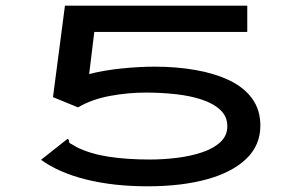

<svg xmlns="http://www.w3.org/2000/svg" viewBox="-20 -643 1040 674"><path d="M498 11Q378 11 282 -13Q186 -37 124 -82L210 -150L218 -156L222 -151Q221 -142 227.5 -139Q234 -136 248 -127Q296 -103 360.5 -93Q425 -83 506 -83Q554 -83 602 -89Q650 -95 690 -108.5Q730 -122 754 -144.5Q778 -167 778 -200Q778 -234 753.5 -257Q729 -280 688 -293.5Q647 -307 596 -312.5Q545 -318 492 -318Q428 -318 364.5 -306Q301 -294 254 -266L166 -302L208 -623H848V-531H311L293 -383Q343 -396 405.5 -402.5Q468 -409 524 -409Q600 -409 667.5 -397Q735 -385 786 -360.5Q837 -336 865.5 -296.5Q894 -257 894 -202Q894 -133 844.5 -85.5Q795 -38 706 -13.5Q617 11 498 11Z"/></svg>

Font: Inconsolata UltraExpanded SemiBold
Style: Regular
Weight: 600
Width: 9
Monospace: yes
Designer: Raph Levien, Cyreal, Brenton Simpson
Foundry: Raph Levien, Cyreal, Google
Version: Version 3.001; ttfautohint (v1.8.2.53-6de2)